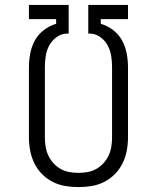

<svg xmlns="http://www.w3.org/2000/svg" viewBox="-20 -755 640 783"><path d="M300 8Q273 8 246 3.5Q219 -1 194.5 -13.5Q170 -26 151 -45.5Q132 -65 120 -89.5Q108 -114 103 -141Q98 -168 98 -195V-481Q98 -509 103.5 -537.5Q109 -566 122.5 -590.5Q136 -615 159 -632.5Q182 -650 209 -658V-677H98V-735H260V-618H251Q229 -617 210 -603Q191 -589 180.5 -569Q170 -549 166.5 -526.5Q163 -504 163 -481V-195Q163 -176 166 -157Q169 -138 177 -121Q185 -104 197.5 -90Q210 -76 226.5 -66.5Q243 -57 262 -53.5Q281 -50 300 -50Q319 -50 338 -53.5Q357 -57 373.5 -66.5Q390 -76 402.5 -90Q415 -104 423 -121Q431 -138 434 -157Q437 -176 437 -195V-481Q437 -504 433.5 -526.5Q430 -549 419.5 -569Q409 -589 390 -603Q371 -617 349 -618H340V-735H502V-677H391V-658Q418 -650 441 -632.5Q464 -615 477.5 -590.5Q491 -566 496.5 -537.5Q502 -509 502 -481V-195Q502 -168 497 -141Q492 -114 480 -89.5Q468 -65 449 -45.5Q430 -26 405.5 -13.5Q381 -1 354 3.5Q327 8 300 8Z"/></svg>

Font: Iosevka Curly Slab LtEx
Style: Regular
Weight: 300
Width: 7
Monospace: yes
Designer: Belleve Invis
Foundry: Belleve Invis
Version: Version 11.1.0; ttfautohint (v1.8.3)